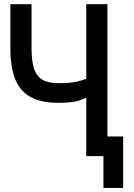

<svg xmlns="http://www.w3.org/2000/svg" viewBox="-20 -745 640 916"><path d="M473.5 0H391.5V-278H389Q364 -265 334.2 -259.8Q304.5 -254.5 258 -254.5Q177.5 -254.5 127.2 -281.5Q77 -308.5 53.2 -365.8Q29.5 -423 29.5 -515V-725H130.5V-515Q130.5 -452 143 -416Q155.5 -380 183.8 -364Q212 -348 261 -348Q304 -348 333.5 -353Q363 -358 391.5 -369.5V-725H492.5V-94H567.5V151.5H473.5Z"/></svg>

Font: JuliaMono Medium
Style: Regular
Weight: 500
Monospace: yes
Designer: cormullion
Foundry: corm
Version: Version 0.054; ttfautohint (v1.8.4)